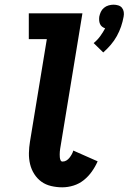

<svg xmlns="http://www.w3.org/2000/svg" viewBox="-20 -792 549 820"><path d="M421 -568 380 -608Q396 -621 408 -637.5Q420 -654 429 -671Q421 -674 415.5 -678.5Q410 -683 407 -690Q404 -697 403.5 -705Q403 -713 404 -721Q406 -731 410.5 -741Q415 -751 424 -758.5Q433 -766 444 -769Q455 -772 465 -772Q475 -772 485 -769Q495 -766 501 -758.5Q507 -751 508.5 -741Q510 -731 508 -721Q504 -699 497 -678.5Q490 -658 479 -638Q468 -618 453 -600.5Q438 -583 421 -568ZM246 8Q222 8 198.5 2.5Q175 -3 157 -16Q139 -29 126.5 -48.5Q114 -68 108.5 -91Q103 -114 103.5 -138.5Q104 -163 108 -187L180 -625H103V-735H332L239 -169Q238 -163 237 -157Q236 -151 235.5 -144.5Q235 -138 235 -132Q235 -126 235.5 -120Q236 -114 238.5 -108Q241 -102 247 -102Q256 -102 263.5 -106.5Q271 -111 276.5 -118Q282 -125 286.5 -133Q291 -141 293 -149L397 -103Q387 -80 372 -59Q357 -38 337.5 -22.5Q318 -7 294 0.5Q270 8 246 8Z"/></svg>

Font: Iosevka Etoile Extrabold
Style: Italic
Weight: 800
Italic angle: -9°
Designer: Belleve Invis
Foundry: Belleve Invis
Version: Version 22.1.2; ttfautohint (v1.8.4)